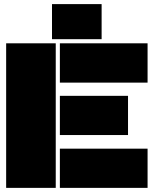

<svg xmlns="http://www.w3.org/2000/svg" viewBox="-20 -910 745 930"><path d="M9.8 0V-700.2H250V0ZM231.9 -720.2V-890.1H472.2V-720.2ZM270 0V-189.9H694.8V0ZM270 -255.9V-445.8H600.1V-255.9ZM270 -509.8V-700.2H694.8V-509.8Z"/></svg>

Font: Nastup Basic
Style: Regular
Weight: 400
Designer: Maksym Kobuzan
Foundry: Zakznak
Version: Version 1.020;FEAKit 1.0